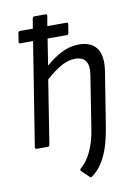

<svg xmlns="http://www.w3.org/2000/svg" viewBox="-96 -744 709 1002"><g transform="rotate(-10 259.0 -243.5)"><path d="M206 -557 184 -417Q227 -455 270.5 -476.5Q314 -498 361 -498Q426 -498 455 -457.5Q484 -417 471 -335L426 -54Q417 3 402.5 50Q388 97 365 133.5Q342 170 308 194Q304 198 297 192L257 154Q254 152 255 148Q256 144 260 140Q284 119 301 91Q318 63 330.5 26Q343 -11 350 -59L393 -331Q408 -428 329 -428Q294 -428 258 -409Q222 -390 172 -346L119 -10Q117 0 109 0H50Q40 0 42 -10L129 -557H61Q53 -557 54 -567L61 -612Q63 -621 71 -621H139L148 -674Q150 -683 158 -683H217Q227 -683 225 -674L216 -621H318Q326 -621 325 -611L318 -567Q317 -563 315 -560Q313 -557 308 -557Z"/></g></svg>

Font: Sofia Sans Semi Condensed
Style: Italic
Weight: 400
Italic angle: -9°
Designer: Botio Nikoltchev, Ani Petrova
Foundry: lettersoup
Version: Version 4.101